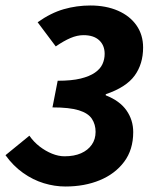

<svg xmlns="http://www.w3.org/2000/svg" viewBox="-36 -667 565 699"><path d="M202 12Q163 12 123.5 0Q84 -12 48 -37.5Q12 -63 -16 -102L71 -173Q87 -150 108.5 -133.5Q130 -117 153.5 -107.5Q177 -98 199 -98Q234 -98 259 -109Q284 -120 298 -140Q312 -160 312 -187Q312 -214 298.5 -234.5Q285 -255 251 -265.5Q217 -276 155 -276L174 -373Q225 -373 257.5 -381Q290 -389 309.5 -402.5Q329 -416 337 -433.5Q345 -451 345 -471Q345 -502 325 -520.5Q305 -539 268 -539Q245 -539 220.5 -528.5Q196 -518 167 -498L101 -586Q149 -620 196 -633.5Q243 -647 293 -647Q350 -647 393.5 -628Q437 -609 461 -574.5Q485 -540 485 -494Q485 -434 454 -391.5Q423 -349 349 -324V-320Q400 -300 424.5 -265Q449 -230 449 -186Q449 -122 416 -78Q383 -34 327.5 -11Q272 12 202 12Z"/></svg>

Font: Source Sans 3 ExtraLight
Style: Bold Italic
Weight: 700
Italic angle: -11°
Version: Version 3.052;hotconv 1.1.0;makeotfexe 2.6.0